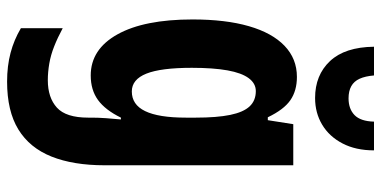

<svg xmlns="http://www.w3.org/2000/svg" viewBox="-280 -528 1049 528"><g transform="rotate(90 244.0 -264.5)"><path d="M192 -557Q230 -557 256 -539Q282 -521 303 -477H311L322 -547H435V-28Q435 58 411 118Q387 178 336.5 209Q286 240 205 240Q162 240 126 230.5Q90 221 58 202V87Q84 101 108 110.5Q132 120 155.5 124Q179 128 201 128Q249 128 276.5 103Q304 78 304 17V7Q304 -10 305.5 -32Q307 -54 309 -73H304Q283 -30 255.5 -10Q228 10 188 10Q116 10 75 -63.5Q34 -137 34 -270Q34 -361 52.5 -425Q71 -489 106.5 -523Q142 -557 192 -557ZM231 -444Q210 -444 195.5 -424.5Q181 -405 174 -366Q167 -327 167 -268Q167 -183 183 -143Q199 -103 232 -103Q250 -103 263.5 -112Q277 -121 286 -139.5Q295 -158 299.5 -186Q304 -214 304 -252V-279Q304 -337 296.5 -373.5Q289 -410 273 -427Q257 -444 231 -444ZM394 -769Q394 -719 375 -682.5Q356 -646 323.5 -626.5Q291 -607 250 -607Q187 -607 148.5 -648Q110 -689 109 -769H188Q190 -745 197 -729.5Q204 -714 217.5 -706.5Q231 -699 251 -699Q280 -699 297 -715.5Q314 -732 315 -769Z"/></g></svg>

Font: Noto Sans Display ExtraCondensed
Style: Bold
Weight: 700
Width: 2
Designer: Monotype Design Team
Foundry: Monotype Imaging Inc.
Version: Version 2.003